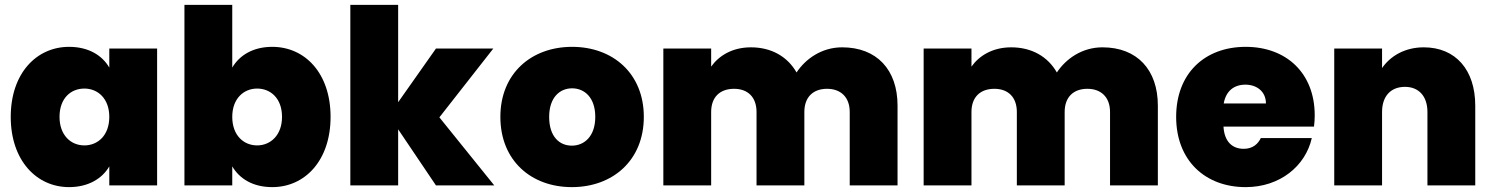

<svg xmlns="http://www.w3.org/2000/svg" viewBox="-20 -760 6119 787"><path d="M263 -568C130 -568 24 -460 24 -281C24 -102 130 7 263 7C342 7 399 -28 428 -78V0H624V-561H428V-483C399 -533 343 -568 263 -568ZM326 -397C381 -397 428 -356 428 -281C428 -205 381 -164 326 -164C270 -164 224 -206 224 -281C224 -357 270 -397 326 -397Z M1096 -568C1018 -568 962 -534 932 -483V-740H736V0H932V-78C962 -27 1017 7 1096 7C1230 7 1335 -102 1335 -281C1335 -460 1230 -568 1096 -568ZM1034 -397C1089 -397 1136 -357 1136 -281C1136 -206 1089 -164 1034 -164C979 -164 932 -205 932 -281C932 -356 979 -397 1034 -397Z M1781 -279 2002 -561H1767L1612 -341V-740H1416V0H1612V-230L1767 0H2006Z M2324 7C2491 7 2619 -102 2619 -281C2619 -459 2492 -568 2325 -568C2158 -568 2031 -459 2031 -281C2031 -102 2157 7 2324 7ZM2324 -163C2273 -163 2231 -200 2231 -281C2231 -361 2275 -398 2325 -398C2375 -398 2420 -361 2420 -281C2420 -200 2374 -163 2324 -163Z M3432 -566C3349 -566 3283 -520 3245 -463C3208 -528 3142 -566 3058 -566C2982 -566 2927 -532 2895 -487V-561H2699V0H2895V-301C2895 -362 2931 -396 2989 -396C3045 -396 3081 -362 3081 -301V0H3277V-301C3277 -362 3313 -396 3370 -396C3426 -396 3463 -362 3463 -301V0H3659V-327C3659 -474 3574 -566 3432 -566Z M4499 -566C4416 -566 4350 -520 4312 -463C4275 -528 4209 -566 4125 -566C4049 -566 3994 -532 3962 -487V-561H3766V0H3962V-301C3962 -362 3998 -396 4056 -396C4112 -396 4148 -362 4148 -301V0H4344V-301C4344 -362 4380 -396 4437 -396C4493 -396 4530 -362 4530 -301V0H4726V-327C4726 -474 4641 -566 4499 -566Z M5369 -287C5369 -461 5252 -568 5086 -568C4918 -568 4801 -459 4801 -281C4801 -102 4920 7 5086 7C5226 7 5331 -79 5357 -194H5148C5137 -171 5116 -150 5078 -150C5034 -150 4999 -176 4995 -241H5366C5368 -256 5369 -272 5369 -287ZM4996 -336C5005 -387 5038 -413 5085 -413C5130 -413 5169 -386 5169 -336Z M5816 -566C5737 -566 5678 -529 5645 -481V-561H5449V0H5645V-301C5645 -366 5681 -404 5739 -404C5795 -404 5831 -366 5831 -301V0H6027V-327C6027 -474 5946 -566 5816 -566Z"/></svg>

Font: Poppins STUK1
Style: Regular
Weight: 400
Designer: Jonny Pinhorn (original), Sammy Jo Hughes (modified version)
Foundry: Type Mafia
Version: Version 1.002;hotconv 1.0.109;makeotfexe 2.5.65596